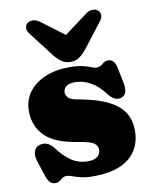

<svg xmlns="http://www.w3.org/2000/svg" viewBox="-84 -801 701 879"><g transform="rotate(-10 266.0 -361.0)"><path d="M270 -425Q241.5 -425 228.5 -413.8Q215.5 -402.5 215.5 -387.5Q215.5 -373.5 226.2 -362Q237 -350.5 271 -345Q361 -328.5 411.2 -302.2Q461.5 -276 482 -240.5Q502.5 -205 502.5 -160Q502.5 -79 446.5 -32.5Q390.5 14 278 14Q244 14 221.2 8.2Q198.5 2.5 183.5 -3.2Q168.5 -9 157.5 -9Q145.5 -9 137.8 -3.2Q130 2.5 122.2 8.5Q114.5 14.5 102.5 14.5Q88.5 14.5 78.8 5.5Q69 -3.5 61.5 -25L39.5 -92Q28.5 -122 34 -142Q39.5 -162 57.5 -169Q97 -183 127 -143.5Q156 -104 189.5 -81Q223 -58 266.5 -58Q296 -58 310.8 -70Q325.5 -82 325.5 -101.5Q325.5 -120 309.8 -131.8Q294 -143.5 244.5 -151.5Q132 -168 85.8 -214.2Q39.5 -260.5 39.5 -331Q39.5 -381 67.2 -418.5Q95 -456 143.8 -476.5Q192.5 -497 255.5 -497Q295 -497 318.8 -491.2Q342.5 -485.5 356.2 -479.5Q370 -473.5 379 -473.5Q397 -473.5 409 -485.2Q421 -497 438 -497Q450 -497 459.5 -488Q469 -479 474 -457.5L488.5 -386Q494 -360 489.5 -342Q485 -324 467 -318Q435.5 -307.5 405 -348Q375 -388 340.2 -406.5Q305.5 -425 270 -425ZM342 -564Q324.5 -543 308 -531.5Q291.5 -520 267.5 -520Q243.5 -520 226.8 -531.5Q210 -543 193 -564L106 -677Q92.5 -693.5 93 -707Q93.5 -720.5 102 -728Q112 -737 128 -737.2Q144 -737.5 161 -725L267.5 -645L374.5 -725Q391 -737.5 407 -737.2Q423 -737 433 -728Q441.5 -720.5 442 -707Q442.5 -693.5 429 -677Z"/></g></svg>

Font: Fraunces 9pt S050 Black
Style: Regular
Weight: 900
Version: Version 1.000; ttfautohint (v1.8.3)